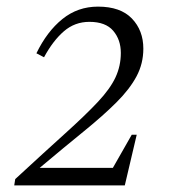

<svg xmlns="http://www.w3.org/2000/svg" viewBox="-20 -560 540 580"><path d="M23 0 26 -19Q116 -102 177.5 -157.5Q239 -213 276 -252.5Q313 -292 329 -326.5Q345 -361 345 -400Q345 -440 322 -467Q299 -494 250 -494Q206 -494 173 -465.5Q140 -437 113 -387L90 -399Q122 -465 168.5 -502.5Q215 -540 276 -540Q344 -540 378.5 -504Q413 -468 413 -413Q413 -368 392.5 -329.5Q372 -291 332 -251Q292 -211 233.5 -163.5Q175 -116 100 -53H321L378 -153H393L357 0Z"/></svg>

Font: Spectral SC Light
Style: Italic
Weight: 300
Italic angle: -10°
Designer: Jean-Baptiste Levee
Foundry: Production Type
Version: Version 2.001